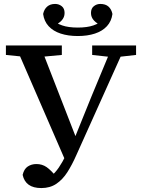

<svg xmlns="http://www.w3.org/2000/svg" viewBox="-20 -898 720 975"><path d="M95 -10Q102 -40 121 -52.5Q140 -65 165 -65Q194 -65 216.5 -49.5Q239 -34 270 4L231 23L237 -1Q260 -20 278.5 -47Q297 -74 314 -109Q331 -144 350 -187H355L444 -407L552 -667H618L368 -111Q346 -61 322 -23.5Q298 14 266 35.5Q234 57 190 57Q149 57 125.5 40Q102 23 95 -10ZM10 -619V-667H294V-619L165 -607H130ZM448 -619V-667H671V-619L573 -608H548ZM315 -75 58 -667H184L370 -189ZM375 -715Q326 -715 288 -727.5Q250 -740 227 -765Q204 -790 199 -827Q204 -851 219.5 -864.5Q235 -878 260 -878Q279 -878 293.5 -866.5Q308 -855 308 -832Q308 -810 292.5 -793.5Q277 -777 250 -766L237 -802Q264 -780 295.5 -769Q327 -758 375 -758Q423 -758 454.5 -769Q486 -780 513 -802L500 -766Q473 -777 457.5 -793.5Q442 -810 442 -832Q442 -855 456.5 -866.5Q471 -878 489 -878Q516 -878 531 -864.5Q546 -851 551 -827Q546 -790 523 -765Q500 -740 462 -727.5Q424 -715 375 -715Z"/></svg>

Font: Source Serif 4 18pt Medium
Style: Regular
Weight: 500
Designer: Frank Grießhammer
Foundry: Adobe Systems Incorporated
Version: Version 4.004;hotconv 1.0.116;makeotfexe 2.5.65601